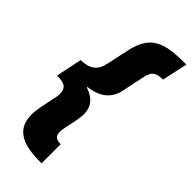

<svg xmlns="http://www.w3.org/2000/svg" viewBox="-274 -764 973 973"><g transform="rotate(45 212.0 -278.0)"><path d="M240 158H259V21C223 21 211 8 211 -22C211 -28 212 -37 214 -46L229 -119C232 -137 235 -155 235 -170C235 -218 210 -256 149 -276L150 -280C231 -289 277 -329 290 -395L315 -514C325 -565 346 -577 394 -577L424 -714H404C262 -714 192 -686 164 -556L138 -436C126 -377 93 -353 29 -352L0 -212C63 -212 76 -192 76 -152C76 -142 74 -132 72 -124L55 -43C51 -23 48 -1 48 19C48 108 102 158 240 158Z"/></g></svg>

Font: Noto Sans Condensed Black
Style: Italic
Weight: 900
Width: 3
Italic angle: -12°
Designer: Monotype Design Team
Foundry: Monotype Imaging Inc.
Version: Version 2.013